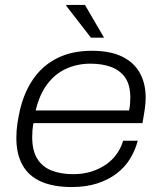

<svg xmlns="http://www.w3.org/2000/svg" viewBox="-20 -743 652 775"><path d="M270 12Q196 12 146 -10Q96 -32 71 -76.5Q46 -121 46 -186Q46 -217 50.5 -246Q55 -275 61 -301Q79 -375 117 -428Q155 -481 213.5 -509.5Q272 -538 350 -538Q426 -538 474 -514Q522 -490 545 -447.5Q568 -405 568 -349Q568 -331 565 -307.5Q562 -284 555 -246H115Q112 -230 111 -216.5Q110 -203 110 -189Q110 -136 130 -103Q150 -70 187.5 -55Q225 -40 275 -40Q316 -40 349 -50.5Q382 -61 408 -79Q434 -97 451.5 -122Q469 -147 477 -175H536Q526 -137 505.5 -103Q485 -69 452 -43.5Q419 -18 373.5 -3Q328 12 270 12ZM124 -297H501Q504 -311 505 -324Q506 -337 506 -349Q506 -400 485.5 -429.5Q465 -459 429 -472.5Q393 -486 345 -486Q292 -486 247 -465.5Q202 -445 170.5 -403Q139 -361 124 -297ZM347 -591 247 -720 248 -723H323L400 -591Z"/></svg>

Font: Archivo SemiExpanded ExtraLight
Style: Italic
Weight: 250
Width: 6
Italic angle: -10°
Designer: Hector Gatti
Foundry: Omnibus-Type
Version: Version 2.001